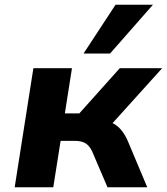

<svg xmlns="http://www.w3.org/2000/svg" viewBox="-20 -791 705 811"><path d="M42 0 121 -503H284L254 -312H315L486 -503H665L433 -246L418 -280Q444 -278 462 -267.5Q480 -257 494 -239.5Q508 -222 520 -195L602 0H434L372 -145Q364 -164 354 -175Q344 -186 330 -191Q316 -196 295 -196H236L205 0ZM333 -565 468 -771H626L445 -565Z"/></svg>

Font: Nunito Sans 7pt ExtraBold
Style: Italic
Weight: 800
Italic angle: -9°
Designer: Vernon Adams
Foundry: Vernon Adams
Version: Version 3.101;gftools[0.9.27]